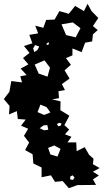

<svg xmlns="http://www.w3.org/2000/svg" viewBox="-44 -823 540 1002"><path d="M360 143 315 159 283 122 243 126 222 92 173 102V51L130 30L126 -18L87 -40L108 -79L81 -114L103 -151L66 -167L90 -199L49 -202L44 -243L3 -226L6 -270L-24 -306L5 -344L15 -400L71 -393L62 -425L95 -431L64 -465L104 -487L76 -520L110 -547L81 -583L125 -597L109 -641L155 -649L140 -689L182 -678L197 -719L241 -721L266 -765L315 -751L348 -792L394 -765L413 -803L434 -765L469 -729L441 -687L466 -666L441 -644L437 -607L400 -600L382 -551L334 -570V-534L300 -520L326 -485L293 -456L319 -413L279 -384L295 -353L261 -347L264 -311L228 -304L272 -294L271 -248L318 -219L292 -170L317 -147L295 -122L329 -109L308 -80H354L356 -34L398 -55L421 -15L444 5L441 34L476 54L441 73L472 93L441 113L457 142ZM336 -706 277 -696 301 -640 351 -628 376 -676ZM209 -603 201 -597 198 -590 206 -589 212 -593ZM161 -580 139 -588 129 -570 135 -551 151 -562ZM188 -508 137 -486 158 -439 204 -423 217 -470ZM199 -264 167 -277 152 -238 186 -223 219 -236ZM277 -179 265 -182 253 -176 260 -164 273 -167ZM203 -170 184 -169 163 -154 186 -143 208 -146ZM239 -64 207 -51 219 -17 256 -6 272 -46ZM345 103 335 92 323 98 322 113 337 116Z"/></svg>

Font: Rubik Gemstones
Style: Regular
Weight: 400
Designer: Hubert and Fischer, NaN
Foundry: Hubert and Fischer, NaN
Version: Version 2.200